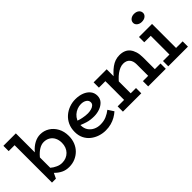

<svg xmlns="http://www.w3.org/2000/svg" viewBox="56 -1433 2182 2182"><g transform="rotate(-45 1147.5 -341.5)"><path d="M3 -601V-686H203V-381Q206 -385 210 -389Q248 -433 295 -458Q342 -483 391 -483Q450 -483 499.5 -452.5Q549 -422 579 -367Q609 -312 609 -239Q609 -184 590.5 -137.5Q572 -91 538.5 -57.5Q505 -24 460.5 -5Q416 14 363 14Q310 14 269.5 -6Q229 -26 199 -56Q195 -59 191 -63L161 0H98V-601ZM203 -133Q232 -108 266 -93Q301 -76 339 -76Q374 -76 403 -88Q432 -100 453.5 -122Q475 -144 486.5 -174Q498 -204 498 -240Q498 -286 480.5 -320.5Q463 -355 431 -374Q399 -393 357 -393Q319 -393 280 -369Q241 -345 207 -304Q205 -301 203 -299Z M950 14Q901 14 854 -1.5Q807 -17 769 -47Q731 -77 709 -121.5Q687 -166 687 -224Q687 -286 709.5 -334Q732 -382 770 -415Q808 -448 856 -465.5Q904 -483 954 -483Q1015 -483 1061.5 -464.5Q1108 -446 1135 -412.5Q1162 -379 1162 -333Q1162 -287 1134 -256Q1106 -225 1062 -209Q1018 -193 969 -193Q908 -193 860 -208Q824 -219 789 -234Q789 -231 789 -228Q789 -180 812 -146Q835 -112 872.5 -94Q910 -76 954 -76Q1009 -76 1051.5 -94.5Q1094 -113 1128 -140L1173 -71Q1145 -46 1111.5 -27Q1078 -8 1038 3Q998 14 950 14ZM801 -293Q834 -281 862 -276Q905 -267 945 -267Q976 -268 1001 -275.5Q1026 -283 1041 -297.5Q1056 -312 1056 -333Q1056 -363 1029.5 -381Q1003 -399 961 -399Q930 -399 899 -387Q868 -375 843.5 -353Q819 -331 804 -300Q802 -296 801 -293Z M1238 0V-85H1342V-386H1238V-471H1448V-360Q1460 -373 1472 -386Q1502 -417 1532.5 -439Q1563 -461 1595 -472Q1627 -483 1664 -483Q1705 -483 1737 -470Q1769 -457 1790.5 -430.5Q1812 -404 1824 -365Q1836 -326 1836 -273V-85H1927V0H1644V-85H1729V-270Q1729 -296 1722.5 -317Q1716 -338 1703 -353Q1690 -368 1670.5 -376Q1651 -384 1626 -384Q1599 -384 1572 -373Q1545 -362 1517.5 -342Q1490 -322 1463 -293Q1456 -285 1448 -276V-85H1533V0Z M1967 0V-85H2071V-386H1967V-471H2177V-85H2283V0ZM2112 -569Q2079 -569 2056 -587Q2033 -605 2033 -631Q2033 -660 2056 -678.5Q2079 -697 2112 -697Q2149 -697 2171.5 -678.5Q2194 -660 2194 -631Q2194 -605 2171.5 -587Q2149 -569 2112 -569Z"/></g></svg>

Font: BioRhyme ExtraBold Medium
Style: Regular
Weight: 500
Version: Version 1.600;gftools[0.9.33]